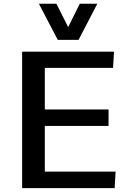

<svg xmlns="http://www.w3.org/2000/svg" viewBox="-20 -980 686 1000"><path d="M95.2 0V-710.9H573.7L568.8 -626.5H213.4V-409.7H545.4V-324.2H213.4V-86.4H582L577.1 0ZM280.8 -772.5 182.6 -960.4H273.9L335 -838.9L395.5 -960.4H486.8L389.2 -772.5Z"/></svg>

Font: Comme Medium
Style: Regular
Weight: 500
Version: Version 1.000;gftools[0.9.27]